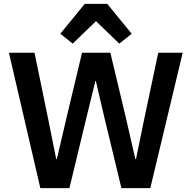

<svg xmlns="http://www.w3.org/2000/svg" viewBox="-20 -970 989 990"><path d="M188 0 26 -698H158L227 -363L270 -149H273L323 -363L403 -698H549L629 -363L678 -149H681L725 -363L796 -698H922L755 0H606L517 -369L474 -553H472L427 -369L338 0ZM533 -950 659 -796 595 -745 475 -861 355 -745 291 -796 417 -950Z"/></svg>

Font: IBM Plex Sans SmBld
Style: Regular
Weight: 600
Designer: Mike Abbink, Paul van der Laan, Pieter van Rosmalen
Foundry: Bold Monday
Version: Version 3.005